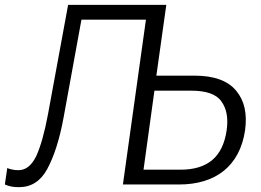

<svg xmlns="http://www.w3.org/2000/svg" viewBox="-67 -761 1076 792"><path d="M214 -741 131 -290C117 -215 101 -158 83 -118C64 -79 40 -59 9 -59C-3 -59 -11 -60 -18 -62C-25 -63 -31 -65 -37 -68L-47 0C-26 9 -11 11 12 11C62 11 101 -14 128 -64C156 -116 179 -186 196 -280L269 -680H535L440 0H672C820 0 922 -74 944 -224C953 -292 942 -345 907 -387C873 -428 816 -449 735 -449H578L619 -741ZM570 -387H721C783 -387 825 -373 846 -343C868 -313 875 -274 868 -224C852 -113 789 -61 677 -61H525Z"/></svg>

Font: Cheyenne Sans Light
Style: Italic
Weight: 300
Italic angle: -8.13011°
Designer: The Public Sans project authors (U.S. Web Design System), Libre Franklin designed by Pablo Impallari and Rodrigo Fuenzal
Foundry: The Cheyenne Sans Project Authors
Version: Version 2.007